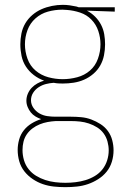

<svg xmlns="http://www.w3.org/2000/svg" viewBox="-20 -560 540 793"><path d="M250 213Q226 213 202.5 210.5Q179 208 157 200.5Q135 193 115 179.5Q95 166 80.5 147.5Q66 129 59.5 106Q53 83 53 59Q53 38 59 16.5Q65 -5 78.5 -22Q92 -39 111 -50.5Q130 -62 150 -68Q138 -72 126.5 -79Q115 -86 107 -96Q99 -106 94 -118.5Q89 -131 89 -144Q89 -159 95 -173Q101 -187 111 -197.5Q121 -208 134.5 -215.5Q148 -223 162 -227Q139 -235 119.5 -250Q100 -265 87 -285Q74 -305 69 -329Q64 -353 64 -377Q64 -399 68.5 -421.5Q73 -444 84.5 -463.5Q96 -483 113.5 -498Q131 -513 151.5 -522Q172 -531 194.5 -535.5Q217 -540 239 -540Q254 -540 268 -538Q282 -536 296 -533L305 -530H454V-512L339 -516Q358 -506 373 -491Q388 -476 397.5 -457.5Q407 -439 410.5 -418.5Q414 -398 414 -377Q414 -354 409.5 -331.5Q405 -309 394 -289.5Q383 -270 365.5 -255Q348 -240 327.5 -231Q307 -222 284.5 -218.5Q262 -215 239 -215Q230 -215 221 -215.5Q212 -216 202 -218Q186 -217 170 -213Q154 -209 140 -200Q126 -191 117 -177Q108 -163 108 -146Q108 -129 118 -114.5Q128 -100 143 -91.5Q158 -83 175 -80.5Q192 -78 209 -78Q211 -78 213 -78Q215 -78 217 -78Q219 -78 221.5 -78Q224 -78 227 -78H273Q294 -78 315.5 -76Q337 -74 357 -66.5Q377 -59 395 -47.5Q413 -36 425.5 -19Q438 -2 443.5 19Q449 40 449 61Q449 85 442 108Q435 131 420.5 149Q406 167 385.5 180Q365 193 343 200.5Q321 208 297.5 210.5Q274 213 250 213ZM239 -233Q269 -233 299 -241Q329 -249 351.5 -268.5Q374 -288 384.5 -317.5Q395 -347 395 -377Q395 -405 386 -432Q377 -459 357.5 -479Q338 -499 311 -508Q284 -517 256 -519L239 -520Q239 -520 238.5 -520Q238 -520 237 -520Q207 -520 178 -512Q149 -504 126.5 -484Q104 -464 93.5 -435.5Q83 -407 83 -377Q83 -347 93.5 -317.5Q104 -288 127 -268.5Q150 -249 179.5 -241Q209 -233 239 -233ZM250 195Q271 195 292 192.5Q313 190 333 184Q353 178 371.5 167Q390 156 403 139.5Q416 123 422.5 102.5Q429 82 429 61Q429 43 424 24.5Q419 6 408 -9Q397 -24 381 -34Q365 -44 347 -50Q329 -56 310.5 -58Q292 -60 273 -60H227Q223 -60 218.5 -60Q214 -60 210 -60Q193 -59 176.5 -56Q160 -53 144 -46.5Q128 -40 114 -29.5Q100 -19 90.5 -5Q81 9 77 25.5Q73 42 73 60Q73 81 79 101.5Q85 122 98 138.5Q111 155 129 166Q147 177 167 183.5Q187 190 208 192.5Q229 195 250 195Q250 195 250 195Q250 195 250 195Z"/></svg>

Font: iosevka_custom_sans_ss08 Thin
Style: Regular
Weight: 100
Designer: Belleve Invis
Foundry: Belleve Invis
Version: Version 10.3.0; ttfautohint (v1.8.3)